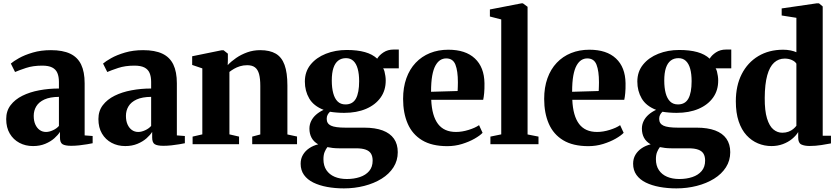

<svg xmlns="http://www.w3.org/2000/svg" viewBox="-20 -838 4866 1116"><path d="M172 11Q128 11 92.8 -7.8Q57.5 -26.5 36.8 -61.5Q16 -96.5 16 -146Q16 -193 41.5 -226.5Q67 -260 110.2 -281.5Q153.5 -303 208.5 -313.2Q263.5 -323.5 322.5 -323.5V-362Q322.5 -392.5 313.5 -413.8Q304.5 -435 283.2 -445.8Q262 -456.5 225.5 -456.5Q171.5 -456.5 131 -443Q90.5 -429.5 67.5 -419.5L43 -468.5Q57.5 -481.5 90.2 -500Q123 -518.5 170.5 -532.5Q218 -546.5 276 -546.5Q344.5 -546.5 387.8 -526Q431 -505.5 451.5 -463Q472 -420.5 472 -354V-51L518.5 -47.5V-5.5Q507.5 -3 486.5 0.5Q465.5 4 441 6.8Q416.5 9.5 394 9.5Q358.5 9.5 343.5 0.2Q328.5 -9 328.5 -39V-71.5Q317.5 -53.5 295.8 -34.2Q274 -15 242.8 -2Q211.5 11 172 11ZM247.5 -71Q266 -71 287.5 -80.8Q309 -90.5 322.5 -106V-275Q270.5 -274.5 238.2 -259.8Q206 -245 191 -220.2Q176 -195.5 176 -164.5Q176 -135.5 185.2 -114.8Q194.5 -94 210.5 -82.5Q226.5 -71 247.5 -71Z M708 11Q664 11 628.8 -7.8Q593.5 -26.5 572.8 -61.5Q552 -96.5 552 -146Q552 -193 577.5 -226.5Q603 -260 646.2 -281.5Q689.5 -303 744.5 -313.2Q799.5 -323.5 858.5 -323.5V-362Q858.5 -392.5 849.5 -413.8Q840.5 -435 819.2 -445.8Q798 -456.5 761.5 -456.5Q707.5 -456.5 667 -443Q626.5 -429.5 603.5 -419.5L579 -468.5Q593.5 -481.5 626.2 -500Q659 -518.5 706.5 -532.5Q754 -546.5 812 -546.5Q880.5 -546.5 923.8 -526Q967 -505.5 987.5 -463Q1008 -420.5 1008 -354V-51L1054.5 -47.5V-5.5Q1043.5 -3 1022.5 0.5Q1001.5 4 977 6.8Q952.5 9.5 930 9.5Q894.5 9.5 879.5 0.2Q864.5 -9 864.5 -39V-71.5Q853.5 -53.5 831.8 -34.2Q810 -15 778.8 -2Q747.5 11 708 11ZM783.5 -71Q802 -71 823.5 -80.8Q845 -90.5 858.5 -106V-275Q806.5 -274.5 774.2 -259.8Q742 -245 727 -220.2Q712 -195.5 712 -164.5Q712 -135.5 721.2 -114.8Q730.5 -94 746.5 -82.5Q762.5 -71 783.5 -71Z M1156 -57V-440.5L1097 -460.5V-511L1268.5 -546H1279.5L1304.5 -526V-488.5L1303.5 -459.5Q1323.5 -481 1352.5 -501Q1381.5 -521 1417 -533.8Q1452.5 -546.5 1492.5 -546.5Q1548 -546.5 1582.8 -526.2Q1617.5 -506 1634 -460.8Q1650.5 -415.5 1650.5 -341V-56.5L1706.5 -44.5V0H1446V-44L1493 -56.5V-338.5Q1493 -381 1485.8 -407.5Q1478.5 -434 1462 -446.5Q1445.5 -459 1417 -459Q1394 -459 1374.8 -453Q1355.5 -447 1340.2 -438Q1325 -429 1313.5 -420V-57L1369.5 -44V0H1099.5V-44Z M1979 257Q1927 257 1881.2 248.5Q1835.5 240 1801 223Q1766.5 206 1747 178.8Q1727.5 151.5 1727.5 113.5Q1727.5 84.5 1740.8 62Q1754 39.5 1777 23.8Q1800 8 1829.5 1Q1803 -14.5 1790.8 -37.5Q1778.5 -60.5 1778.5 -90.5Q1778.5 -113.5 1788.5 -134.2Q1798.5 -155 1817.2 -171.5Q1836 -188 1861 -199.5Q1803 -222 1777.5 -265.5Q1752 -309 1752 -364Q1752 -421.5 1785.2 -462.5Q1818.5 -503.5 1874 -525.5Q1929.5 -547.5 1995.5 -547.5Q2057 -547.5 2100.8 -535.2Q2144.5 -523 2172.5 -497Q2184 -517 2209 -533.5Q2234 -550 2267.5 -550H2298V-441H2207Q2212 -434 2215 -422Q2218 -410 2220 -396.5Q2222 -383 2222 -371Q2222.5 -313 2192.2 -270.8Q2162 -228.5 2107.5 -205.2Q2053 -182 1980.5 -182Q1959 -182 1937 -183.8Q1915 -185.5 1898 -188.5Q1889 -180 1884 -170.2Q1879 -160.5 1879 -147Q1879 -119.5 1903.5 -107.8Q1928 -96 1988.5 -96H2096.5Q2160.5 -96 2204 -79.8Q2247.5 -63.5 2269.8 -31.8Q2292 0 2292 46.5Q2292 95.5 2267 134.5Q2242 173.5 2198 200.8Q2154 228 2097.5 242.5Q2041 257 1979 257ZM1996 202.5Q2037.5 202.5 2071.5 191.2Q2105.5 180 2125.8 156.2Q2146 132.5 2146 95.5Q2146 71 2136.5 55.2Q2127 39.5 2105.8 31.8Q2084.5 24 2049 24H1949.5Q1930.5 24 1913.5 22Q1896.5 20 1883 17Q1874 28.5 1867 45.2Q1860 62 1860 87.5Q1860 125 1877.2 150.8Q1894.5 176.5 1925 189.5Q1955.5 202.5 1996 202.5ZM1988 -231Q2030 -231 2048.8 -265Q2067.5 -299 2067.5 -366Q2067.5 -408 2059.2 -438Q2051 -468 2034 -484Q2017 -500 1991 -500Q1964.5 -500 1946 -485.8Q1927.5 -471.5 1918 -442.8Q1908.5 -414 1908.5 -369.5Q1908.5 -328 1916.8 -296.8Q1925 -265.5 1942.5 -248.2Q1960 -231 1988 -231Z M2580 11.5Q2490 11.5 2433.2 -23Q2376.5 -57.5 2349.8 -119.2Q2323 -181 2323 -263Q2323 -330 2342 -383Q2361 -436 2396 -473Q2431 -510 2479.2 -529.5Q2527.5 -549 2586 -549Q2686 -549 2740.2 -498.2Q2794.5 -447.5 2796 -354.5Q2796.5 -321 2794.2 -297Q2792 -273 2788.5 -258H2486.5Q2488.5 -210.5 2498.5 -175.5Q2508.5 -140.5 2526.2 -117.2Q2544 -94 2570 -82.5Q2596 -71 2630.5 -71Q2665.5 -71 2704 -83Q2742.5 -95 2764.5 -110.5L2785 -66Q2770 -50 2738.5 -32Q2707 -14 2665.8 -1.2Q2624.5 11.5 2580 11.5ZM2485.5 -304.5 2640 -309Q2640.5 -322 2641 -334.5Q2641.5 -347 2641.5 -360Q2641.5 -425.5 2627.2 -462Q2613 -498.5 2573.5 -498.5Q2555 -498.5 2539.2 -488.8Q2523.5 -479 2511.2 -457Q2499 -435 2492.2 -397.8Q2485.5 -360.5 2485.5 -304.5Z M2893.5 -57V-725L2827.5 -742V-783L3010.5 -818.5H3019.5L3046.5 -798.5V-56.5L3110 -44V0H2830.5V-44Z M3400 11.5Q3310 11.5 3253.2 -23Q3196.5 -57.5 3169.8 -119.2Q3143 -181 3143 -263Q3143 -330 3162 -383Q3181 -436 3216 -473Q3251 -510 3299.2 -529.5Q3347.5 -549 3406 -549Q3506 -549 3560.2 -498.2Q3614.5 -447.5 3616 -354.5Q3616.5 -321 3614.2 -297Q3612 -273 3608.5 -258H3306.5Q3308.5 -210.5 3318.5 -175.5Q3328.5 -140.5 3346.2 -117.2Q3364 -94 3390 -82.5Q3416 -71 3450.5 -71Q3485.5 -71 3524 -83Q3562.5 -95 3584.5 -110.5L3605 -66Q3590 -50 3558.5 -32Q3527 -14 3485.8 -1.2Q3444.5 11.5 3400 11.5ZM3305.5 -304.5 3460 -309Q3460.5 -322 3461 -334.5Q3461.5 -347 3461.5 -360Q3461.5 -425.5 3447.2 -462Q3433 -498.5 3393.5 -498.5Q3375 -498.5 3359.2 -488.8Q3343.5 -479 3331.2 -457Q3319 -435 3312.2 -397.8Q3305.5 -360.5 3305.5 -304.5Z M3911.5 257Q3859.5 257 3813.8 248.5Q3768 240 3733.5 223Q3699 206 3679.5 178.8Q3660 151.5 3660 113.5Q3660 84.5 3673.2 62Q3686.5 39.5 3709.5 23.8Q3732.5 8 3762 1Q3735.5 -14.5 3723.2 -37.5Q3711 -60.5 3711 -90.5Q3711 -113.5 3721 -134.2Q3731 -155 3749.8 -171.5Q3768.5 -188 3793.5 -199.5Q3735.5 -222 3710 -265.5Q3684.5 -309 3684.5 -364Q3684.5 -421.5 3717.8 -462.5Q3751 -503.5 3806.5 -525.5Q3862 -547.5 3928 -547.5Q3989.5 -547.5 4033.2 -535.2Q4077 -523 4105 -497Q4116.5 -517 4141.5 -533.5Q4166.5 -550 4200 -550H4230.5V-441H4139.5Q4144.5 -434 4147.5 -422Q4150.5 -410 4152.5 -396.5Q4154.5 -383 4154.5 -371Q4155 -313 4124.8 -270.8Q4094.5 -228.5 4040 -205.2Q3985.5 -182 3913 -182Q3891.5 -182 3869.5 -183.8Q3847.5 -185.5 3830.5 -188.5Q3821.5 -180 3816.5 -170.2Q3811.5 -160.5 3811.5 -147Q3811.5 -119.5 3836 -107.8Q3860.5 -96 3921 -96H4029Q4093 -96 4136.5 -79.8Q4180 -63.5 4202.2 -31.8Q4224.5 0 4224.5 46.5Q4224.5 95.5 4199.5 134.5Q4174.5 173.5 4130.5 200.8Q4086.5 228 4030 242.5Q3973.5 257 3911.5 257ZM3928.5 202.5Q3970 202.5 4004 191.2Q4038 180 4058.2 156.2Q4078.5 132.5 4078.5 95.5Q4078.5 71 4069 55.2Q4059.5 39.5 4038.2 31.8Q4017 24 3981.5 24H3882Q3863 24 3846 22Q3829 20 3815.5 17Q3806.5 28.5 3799.5 45.2Q3792.5 62 3792.5 87.5Q3792.5 125 3809.8 150.8Q3827 176.5 3857.5 189.5Q3888 202.5 3928.5 202.5ZM3920.5 -231Q3962.5 -231 3981.2 -265Q4000 -299 4000 -366Q4000 -408 3991.8 -438Q3983.5 -468 3966.5 -484Q3949.5 -500 3923.5 -500Q3897 -500 3878.5 -485.8Q3860 -471.5 3850.5 -442.8Q3841 -414 3841 -369.5Q3841 -328 3849.2 -296.8Q3857.5 -265.5 3875 -248.2Q3892.5 -231 3920.5 -231Z M4464.5 11Q4423 11 4385.8 -4.5Q4348.5 -20 4319.2 -51.8Q4290 -83.5 4273.5 -132.8Q4257 -182 4257 -249Q4257 -340 4291.2 -407.2Q4325.5 -474.5 4387.5 -511.8Q4449.5 -549 4532.5 -549Q4555 -549 4575.5 -544.8Q4596 -540.5 4609 -534.5V-734.5L4523.5 -748V-789L4726 -818.5H4740.5L4762 -800.5V-49H4810V-4.5Q4790.5 -0.5 4755.2 5Q4720 10.5 4686.5 10.5Q4656 10.5 4637.8 1.8Q4619.5 -7 4619.5 -38.5V-70.5Q4606.5 -49 4583.5 -30.2Q4560.5 -11.5 4530 -0.2Q4499.5 11 4464.5 11ZM4527 -66.5Q4547 -66.5 4563 -72.5Q4579 -78.5 4590.5 -88Q4602 -97.5 4609 -107V-468Q4601 -481 4582.5 -489.2Q4564 -497.5 4541 -497.5Q4505.5 -497.5 4479.5 -474Q4453.5 -450.5 4439.5 -400Q4425.5 -349.5 4425 -269Q4424.5 -194.5 4438.2 -149.8Q4452 -105 4475.2 -85.8Q4498.5 -66.5 4527 -66.5Z"/></svg>

Font: Merriweather 72pt ExtraBold
Style: Regular
Weight: 800
Version: Version 2.100